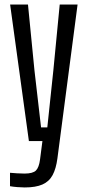

<svg xmlns="http://www.w3.org/2000/svg" viewBox="-20 -620 378 844"><path d="M88.5 204Q75 204 56.2 202.5Q37.5 201 24 198.5V139.5Q36 140.5 54.2 141.8Q72.5 143 87.5 143Q124.5 143 138 129.5Q151.5 116 156 81L166.5 0H107L24.5 -600H103L131.5 -310.5L160.5 -60H188L214.5 -310.5L242.5 -600H321L232.5 75.5Q226.5 121.5 211.2 149.8Q196 178 166.5 191Q137 204 88.5 204Z"/></svg>

Font: Big Shoulders Display Thin Medium
Style: Regular
Weight: 500
Version: Version 2.002